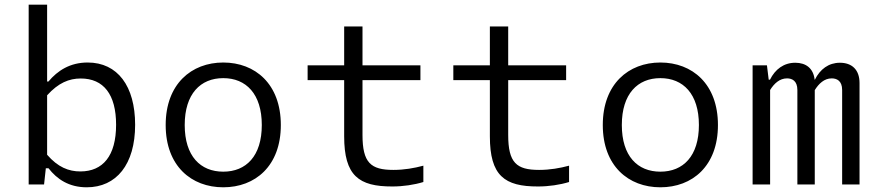

<svg xmlns="http://www.w3.org/2000/svg" viewBox="-20 -785 3760 817"><path d="M555 -254C555 -418.5 480.5 -519 353 -519C278.5 -519 225.5 -485 186 -438H180.5V-765H102V0H167.5L175 -69H186.5C222.5 -22.5 273.5 12 349 12C475 12 555 -85 555 -254ZM180.5 -126.5V-379.5C228.5 -432.5 274 -451 323.5 -451C421 -451 474 -383 474 -254C474 -121.5 417.5 -55.5 322 -55.5C272 -55.5 226.5 -73.5 180.5 -126.5Z M1175 -253C1175 -427.5 1066 -519 930 -519C794.5 -519 685 -427.5 685 -253C685 -78.5 794.5 12 930 12C1066 12 1175 -78.5 1175 -253ZM1094 -253C1094 -120.5 1027 -54.5 930 -54.5C833 -54.5 766 -120.5 766 -253C766 -385.5 833 -452.5 930 -452.5C1027 -452.5 1094 -385.5 1094 -253Z M1650 8.5C1695 8.5 1742.5 1.5 1781.5 -10.5V-80C1742.5 -69.5 1700 -62 1654 -62C1557.5 -62 1522.5 -92.5 1522.5 -211V-444H1769V-507H1522.5V-672.5H1444.5V-507H1289V-444H1444.5V-205C1444.5 -37.5 1506.5 9 1650 8.5Z M2270 8.5C2315 8.5 2362.5 1.5 2401.5 -10.5V-80C2362.5 -69.5 2320 -62 2274 -62C2177.5 -62 2142.5 -92.5 2142.5 -211V-444H2389V-507H2142.5V-672.5H2064.5V-507H1909V-444H2064.5V-205C2064.5 -37.5 2126.5 9 2270 8.5Z M3035 -253C3035 -427.5 2926 -519 2790 -519C2654.5 -519 2545 -427.5 2545 -253C2545 -78.5 2654.5 12 2790 12C2926 12 3035 -78.5 3035 -253ZM2954 -253C2954 -120.5 2887 -54.5 2790 -54.5C2693 -54.5 2626 -120.5 2626 -253C2626 -385.5 2693 -452.5 2790 -452.5C2887 -452.5 2954 -385.5 2954 -253Z M3447 0V-401.5C3464 -429 3487.5 -451.5 3519 -451.5C3540.5 -451.5 3563.5 -441.5 3563.5 -402V0H3637.5V-431.5C3637.5 -489.5 3604 -518 3554 -518C3506 -518 3469.5 -490.5 3447.5 -446H3446.5C3441 -494.5 3409.5 -518 3364 -518C3315.5 -518 3278.5 -490.5 3256.5 -446H3251L3243.5 -507H3182.5V0H3257V-402C3274 -429.5 3297.5 -451.5 3329 -451.5C3350 -451.5 3373 -441.5 3373 -402V0Z"/></svg>

Font: Monaspace Neon Light
Style: Regular
Weight: 300
Designer: Riley Cran & the Lettermatic Team
Foundry: Lettermatic
Version: Version 1.200 (Monaspace Neon)